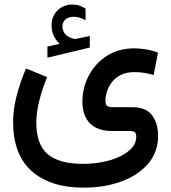

<svg xmlns="http://www.w3.org/2000/svg" viewBox="-20 -589 761 852"><path d="M244.1 -394.5Q228.5 -410.2 218.8 -429.7Q209 -449.2 209 -475.6Q209 -494.6 214.4 -509.8Q219.7 -524.9 229 -536.1Q242.2 -552.2 261 -560.5Q279.8 -568.8 299.8 -568.8Q320.3 -568.8 333 -564Q345.7 -559.1 359.4 -550.8L359.9 -499Q345.2 -506.8 333.3 -510.7Q321.3 -514.6 306.6 -514.6Q297.9 -514.6 287.8 -512Q277.8 -509.3 270 -502.4Q256.8 -490.7 256.8 -469.2Q257.3 -453.6 267.8 -439.5Q278.3 -425.3 302.2 -418.5Q304.7 -418 307.1 -417Q309.6 -416 312.5 -416Q314.9 -416 316.9 -416.5L378.4 -429.2V-377.9L190.4 -333V-382.3ZM189 -247.1Q167 -193.4 154.1 -141.4Q141.1 -89.4 141.1 -44.9Q141.1 50.8 190.7 94.2Q240.2 137.7 348.6 138.2Q391.1 138.2 432.9 130.4Q474.6 122.6 508.8 106.9Q543 91.3 563.7 69.1Q584.5 46.9 584.5 17.6Q584.5 3.4 578.4 -2.2Q572.3 -7.8 552.2 -7.8H475.6Q413.1 -7.8 379.4 -41.5Q345.7 -75.2 345.7 -138.2Q345.7 -199.2 373.8 -253.2Q401.9 -307.1 453.6 -340.8Q505.4 -374.5 577.1 -374.5Q595.2 -374.5 624.5 -370.4Q653.8 -366.2 681.2 -355L661.6 -255.9Q640.6 -262.7 618.7 -265.9Q596.7 -269 577.1 -269Q539.6 -269 514.6 -255.9Q489.7 -242.7 475.1 -222.4Q460.4 -202.1 454.1 -181.2Q447.8 -160.2 447.8 -144.5Q447.8 -127.4 453.9 -120.4Q460 -113.3 480.5 -113.3H568.4Q629.9 -112.8 655.8 -76.4Q681.6 -40 681.6 13.7Q681.6 85.4 637.7 137Q593.8 188.5 518.8 216.1Q443.8 243.7 351.1 243.7Q203.6 243.7 120.8 170.4Q38.1 97.2 38.1 -48.3Q38.1 -103.5 53.5 -162.6Q68.8 -221.7 95.2 -285.2Z"/></svg>

Font: Vazir Medium FD-WOL-UI
Style: Medium-FD-WOL-UI
Weight: 500
Designer: Saber Rastikerdar
Foundry: Saber Rastikerdar
Version: Version 30.0.0